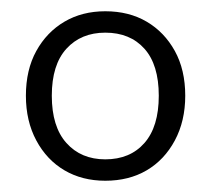

<svg xmlns="http://www.w3.org/2000/svg" viewBox="-20 -733 374 341"><path d="M167 -412Q126 -412 94.5 -430.5Q63 -449 44.5 -483.5Q26 -518 26 -563Q26 -609 44.5 -642.5Q63 -676 94.5 -694.5Q126 -713 167 -713Q209 -713 240.5 -694.5Q272 -676 290.5 -642.5Q309 -609 309 -563Q309 -518 290.5 -483.5Q272 -449 240.5 -430.5Q209 -412 167 -412ZM167 -450Q211 -450 236.5 -479Q262 -508 262 -563Q262 -618 236.5 -646.5Q211 -675 167 -675Q124 -675 98 -646.5Q72 -618 72 -563Q72 -508 98 -479Q124 -450 167 -450Z"/></svg>

Font: Mulish ExtraLight Light
Style: Regular
Weight: 300
Version: Version 3.603